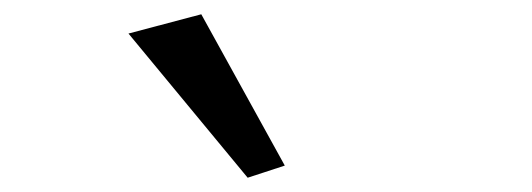

<svg xmlns="http://www.w3.org/2000/svg" viewBox="-20 -816 746 269"><path d="M327 -567 379 -584 262 -796 160 -769Z"/></svg>

Font: TPK Tissa Web Medium
Style: Regular
Weight: 500
Designer: Jacques Le Bailly, Suppakit Chalermlarp | Katatrad Co.,Ltd.
Foundry: Jacques Le Bailly, Cadson Demak Co.,Ltd.
Version: Version 5.000;Glyphs 3.1.2 (3151)